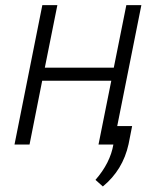

<svg xmlns="http://www.w3.org/2000/svg" viewBox="-20 -548 568 728"><path d="M410.5 0H353.5L402 -242H140L92 0H35L140.5 -528.5H197.5L150 -291.5H411.5L459 -528.5H516ZM370 159 342 134Q398 70 410 -0.5L424.5 -70H481L467.5 -1.5Q446 96.5 370 159Z"/></svg>

Font: Roberto Sans Light
Style: Italic
Weight: 300
Italic angle: -11°
Designer: Google
Version: Version 1.00;June 11, 2020;FontCreator 12.0.0.2522 64-bit; t